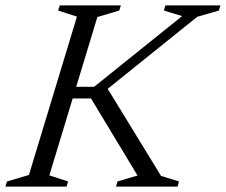

<svg xmlns="http://www.w3.org/2000/svg" viewBox="-37 -690 835 710"><path d="M558.5 -39.5 625 -19 619.5 0H392L397.5 -19L471.5 -41L299.5 -326H205L219 -369H311L636.5 -630.5L569 -651L574.5 -670H778L772.5 -651L692.5 -628L332 -338L351.5 -377.5ZM247.5 -628.5 178 -651 184 -670H410L404 -651L323 -627L145.5 -41.5L215 -19L209 0H-17L-11 -19L70 -43Z"/></svg>

Font: Newsreader 18pt
Style: Italic
Weight: 400
Italic angle: -17°
Version: Version 1.003